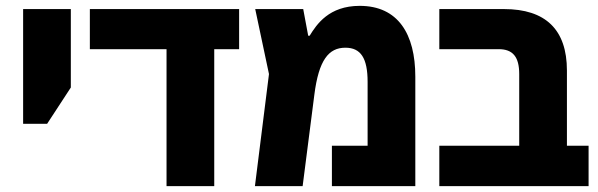

<svg xmlns="http://www.w3.org/2000/svg" viewBox="-20 -636 2044 656"><path d="M59 -213H141L222 -337V-605H59Z M797 -468V-605H287V-468H549V0H712V-468Z M1209 -616C1104 -616 1062 -553 1038 -514H1033L1016 -605H852L899 -383L851 0H1014L1054 -312C1069 -431 1103 -473 1160 -473C1213 -473 1236 -437 1236 -356V-138H1114V0H1399V-374C1399 -520 1340 -616 1209 -616Z M1991 -138H1917V-395C1917 -535 1844 -605 1702 -605H1481V-468H1684C1732 -468 1754 -442 1754 -383V-138H1481V0H1991Z"/></svg>

Font: Noto Sans Hebrew SemiCondensed Extra
Style: Regular
Weight: 800
Width: 4
Designer: Monotype Design Team
Foundry: Monotype Imaging Inc.
Version: Version 1.902